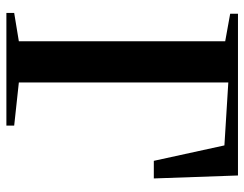

<svg xmlns="http://www.w3.org/2000/svg" viewBox="-104 -680 783 616"><g transform="rotate(90 288.0 -371.5)"><path d="M21 0V-25L112 -40V-702L23.5 -718V-743H542.5L552 -473H495.5L446 -699.5L244 -712V-40L382.5 -25V0Z"/></g></svg>

Font: Merriweather 120pt SemiBold
Style: Regular
Weight: 600
Version: Version 2.100